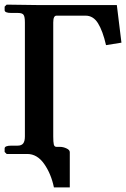

<svg xmlns="http://www.w3.org/2000/svg" viewBox="-23 -668 547 833"><path d="M95.2 0H5.9L-2.9 -8.8V-23.9Q-2.9 -36.1 25.9 -36.1H53.2Q70.3 -36.1 77.6 -45.7Q85 -55.2 85 -76.2V-570.8Q85 -595.2 79.3 -603.5Q73.7 -611.8 55.2 -611.8H25.9Q-2.9 -611.8 -2.9 -624V-639.2L5.9 -647.9Q133.8 -646 146 -646H483.9L503.9 -482.9L437 -472.2Q422.9 -533.7 402.3 -566.9Q381.8 -600.1 348.1 -600.1H222.2Q208 -600.1 208 -570.8V-76.2Q208 -51.8 210.4 -41.3Q212.9 -30.8 222.2 -30.8H237.8Q251 -30.8 265.4 -24.2Q279.8 -17.6 279.8 -7.8V145H210.9Q198.7 85.9 168.5 43Q138.2 0 95.2 0Z"/></svg>

Font: Linux Libertine G
Style: Semibold
Weight: 600
Designer: Philipp H. Poll
Foundry: Philipp H. Poll
Version: Version 5.1.1